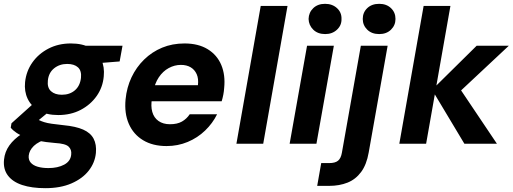

<svg xmlns="http://www.w3.org/2000/svg" viewBox="-52 -751 2678 1003"><path d="M185 232Q114 232 64 215.5Q14 199 -11 165.5Q-36 132 -31 83Q-27 42 -3 8.5Q21 -25 62.5 -52Q104 -79 160 -97L201 -28Q149 -12 125 11Q101 34 98 62Q96 84 108.5 98.5Q121 113 145 120Q169 127 201 127Q250 127 283.5 109Q317 91 320 56Q323 31 306.5 15Q290 -1 236 -4Q187 -8 149 -15.5Q111 -23 82.5 -33.5Q54 -44 34.5 -57Q15 -70 4 -84L8 -107L136 -222L231 -190L78 -64L131 -136Q141 -129 152 -123.5Q163 -118 178.5 -113Q194 -108 218.5 -104.5Q243 -101 280 -97Q344 -91 382.5 -74Q421 -57 437 -26.5Q453 4 449 48Q444 99 411.5 140.5Q379 182 321.5 207Q264 232 185 232ZM252 -150Q192 -150 151.5 -173Q111 -196 92.5 -235Q74 -274 79 -322Q85 -379 117 -424.5Q149 -470 201 -497Q253 -524 318 -524Q379 -524 419 -501.5Q459 -479 477 -440Q495 -401 490 -352Q485 -295 453 -249.5Q421 -204 369.5 -177Q318 -150 252 -150ZM271 -256Q312 -256 339 -279Q366 -302 371 -344Q375 -381 355.5 -399Q336 -417 299 -417Q259 -417 230.5 -394Q202 -371 198 -330Q194 -293 214.5 -274.5Q235 -256 271 -256ZM385 -415 380 -512H588L573 -430Z M818 12Q746 12 695.5 -18.5Q645 -49 621 -104Q597 -159 604 -232Q610 -294 635 -347Q660 -400 701 -440Q742 -480 795 -502Q848 -524 912 -524Q984 -524 1033 -494Q1082 -464 1104 -411.5Q1126 -359 1119 -291Q1118 -274 1114.5 -256Q1111 -238 1106 -222H701L716 -306H982Q986 -340 975.5 -363.5Q965 -387 944 -399.5Q923 -412 893 -412Q860 -412 829.5 -395.5Q799 -379 777.5 -347Q756 -315 747 -266L742 -236Q735 -197 743.5 -166.5Q752 -136 776 -119Q800 -102 836 -102Q874 -102 898.5 -116Q923 -130 939 -154H1082Q1059 -107 1019.5 -69Q980 -31 928.5 -9.5Q877 12 818 12Z M1183 0 1310 -720H1450L1323 0Z M1461 0 1552 -512H1692L1601 0ZM1647 -573Q1608 -573 1584.5 -596Q1561 -619 1560 -652Q1561 -686 1584.5 -708.5Q1608 -731 1646 -731Q1684 -731 1708.5 -708.5Q1733 -686 1732 -652Q1733 -619 1708.5 -596Q1684 -573 1647 -573Z M1605 220 1626 101H1667Q1699 101 1714 88.5Q1729 76 1734 47L1833 -512H1973L1874 46Q1863 109 1834.5 147.5Q1806 186 1763.5 203Q1721 220 1667 220ZM1929 -573Q1890 -573 1866.5 -596Q1843 -619 1843 -652Q1843 -686 1866.5 -708.5Q1890 -731 1929 -731Q1967 -731 1990.5 -708.5Q2014 -686 2014 -652Q2014 -619 1990.5 -596Q1967 -573 1929 -573Z M2374 0 2205 -282 2438 -512H2606L2310 -235L2325 -326L2544 0ZM2034 0 2161 -720H2301L2174 0Z"/></svg>

Font: DM Sans 12pt ExtraBold
Style: Italic
Weight: 800
Italic angle: -10°
Version: Version 4.004;gftools[0.9.30]